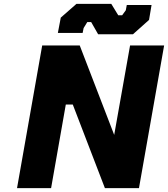

<svg xmlns="http://www.w3.org/2000/svg" viewBox="-20 -972 868 992"><path d="M487 -795 451 -858H431L412 -827L407 -802H279L294 -881L375 -952H555L591 -893H611L630 -919L635 -946H763L750 -869L667 -795ZM68 0 198 -737H392L570 -275L652 -737H828L698 0H522L356 -432H320L244 0Z"/></svg>

Font: Tomorrow
Style: Bold Italic
Weight: 700
Italic angle: -10°
Designer: Tony de Marco, Monica Rizzolli
Foundry: Just in Type
Version: Version 2.002